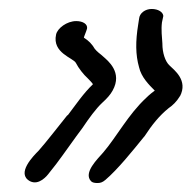

<svg xmlns="http://www.w3.org/2000/svg" viewBox="-20 -454 427 428"><path d="M105 -377C96 -336 143 -325 149 -314C155 -302 167 -287 175 -280C175 -280 188 -267 187 -266C166 -246 150 -222 131 -197H130C113 -176 83 -137 66 -118C55 -107 15 -67 47 -50C67 -40 85 -62 90 -69L105 -88C121 -109 148 -148 164 -169C178 -190 194 -212 208 -225C219 -235 226 -243 231 -252C254 -293 220 -319 210 -328C205 -333 194 -340 193 -344L192 -343V-344C185 -356 178 -363 167 -370C167 -372 172 -383 174 -390C176 -400 165 -407 150 -407C129 -407 108 -391 105 -377ZM183 -50C186 -47 191 -46 197 -46C203 -46 208 -47 215 -53C243 -77 275 -117 301 -149L302 -150C319 -176 335 -196 356 -213C365 -219 374 -228 380 -238V-239H381C400 -275 368 -298 358 -308C348 -317 342 -337 342 -356V-357C341 -371 339 -388 341 -404L344 -418V-419C343 -427 333 -434 318 -434C304 -434 291 -425 290 -412L288 -399C282 -362 282 -332 290 -304C295 -282 312 -265 325 -252C321 -249 314 -244 306 -236C266 -199 240 -149 210 -114C198 -100 165 -69 183 -50Z"/></svg>

Font: Stray Cat
Style: BdCnObl
Weight: 700
Version: Version 1.0